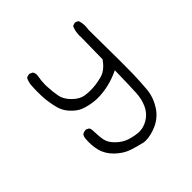

<svg xmlns="http://www.w3.org/2000/svg" viewBox="-153 -650 806 806"><g transform="rotate(-45 250.0 -247.0)"><path d="M425.3 -206.5Q425.8 -222.7 425.8 -273.9Q425.8 -325.2 424.3 -465.8V-466.3Q426.3 -477.5 426.3 -486.8Q426.3 -505.9 420.4 -521L409.2 -526.9Q408.2 -526.9 406.7 -526.9Q396.5 -526.9 389.2 -521.5Q379.9 -500.5 379.9 -475.1Q379.9 -470.7 380.4 -465.8L378.4 -336.4Q369.1 -323.2 359.9 -314Q341.3 -295.4 320.3 -289.6Q283.7 -279.8 252 -279.8Q234.9 -279.8 218.3 -282.2Q192.9 -286.1 168.5 -310.3Q144 -334.5 139.2 -360.8Q134.3 -387.2 132.8 -418Q132.3 -423.8 132.3 -430.2Q132.3 -454.6 137.2 -480Q137.7 -482.9 137.7 -485.4Q137.7 -496.1 131.8 -504.4L119.1 -510.3Q117.7 -510.3 115 -510.3Q112.3 -510.3 107.7 -509Q103 -507.8 99.1 -504.9Q91.3 -489.3 89.8 -471.2Q88.4 -453.1 88.4 -429.4Q88.4 -405.8 90.3 -387.7Q92.3 -369.6 96.2 -349.1Q103.5 -308.6 126 -284.2Q147.9 -259.8 168.7 -251.2Q189.5 -242.7 216.3 -238.3Q233.9 -235.4 247.1 -235.4Q313 -235.4 376 -264.6L382.3 -267.6Q380.4 -171.9 378.4 -136.2Q376.5 -100.6 362.8 -71.3Q349.1 -42 321.3 -25.9Q297.4 -12.2 274.4 -12.2Q251.5 -12.2 218.8 -22Q191.4 -30.8 168.5 -53.7Q147.9 -74.2 143.6 -95Q139.2 -115.7 138.2 -150.4V-150.9Q138.2 -152.3 138.2 -153.8Q138.2 -164.1 132.8 -171.4L121.1 -177.2Q120.1 -177.2 119.1 -177.2Q107.4 -177.2 98.6 -170.9Q93.3 -163.1 92.3 -152.6Q91.3 -142.1 91.3 -130.9Q91.3 -105.5 97.2 -82Q105.5 -49.3 133.3 -22Q161.6 4.9 192.6 15.4Q223.6 25.9 255.4 32.7Q260.3 33.2 265.1 33.2Q294.9 33.2 329.1 18.6Q369.1 1.5 392.8 -35.6Q416.5 -72.8 420.4 -115.5Q424.3 -158.2 425.3 -206.5Z"/></g></svg>

Font: Bakudai
Style: Light
Weight: 300
Version: Version 1.48